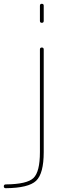

<svg xmlns="http://www.w3.org/2000/svg" viewBox="-24 -770 381 1010"><path d="M186 -660V-740Q186 -750 196 -750Q206 -750 206 -740V-660Q206 -650 196 -650Q186 -650 186 -660ZM6 220Q-4 220 -4 210Q-4 200 7 200Q118 199 152 166.5Q186 134 186 30V-510Q186 -520 196 -520Q206 -520 206 -510V30Q206 143 166 181Q126 219 6 220Z"/></svg>

Font: Rounded Mplus 1c Thin
Style: Regular
Weight: 250
Version: Version 1.059.20150529